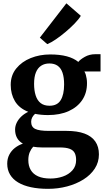

<svg xmlns="http://www.w3.org/2000/svg" viewBox="-20 -898 653 1183"><path d="M276 265.5Q217 265.5 170.5 255.5Q124 245.5 91.5 226Q59 206.5 41.8 177.5Q24.5 148.5 24.5 110.5Q24.5 79.5 37.2 55Q50 30.5 72 13.2Q94 -4 121 -13Q96.5 -27 84.8 -48.8Q73 -70.5 73 -99.5Q73 -121.5 83.2 -142.5Q93.5 -163.5 112 -180.8Q130.5 -198 154 -209Q97.5 -231.5 71.8 -275Q46 -318.5 46 -375Q46 -434 80 -476Q114 -518 169.2 -540.2Q224.5 -562.5 289.5 -562.5Q348.5 -562.5 391.5 -551Q434.5 -539.5 462.5 -516.5Q474 -531.5 502.8 -547.8Q531.5 -564 567 -564H599.5V-457.5H500Q505.5 -448.5 508.8 -437Q512 -425.5 514 -412.8Q516 -400 516 -386.5Q516.5 -326.5 487 -282.2Q457.5 -238 403.5 -213.5Q349.5 -189 275.5 -189Q254 -189 233.8 -191Q213.5 -193 196 -196.5Q185 -186.5 178.5 -174.5Q172 -162.5 172 -147.5Q172 -116 196.8 -103.8Q221.5 -91.5 281.5 -91.5H390Q456.5 -91.5 500.8 -75Q545 -58.5 567.2 -26.2Q589.5 6 589.5 53Q589.5 101.5 564 140.8Q538.5 180 494.2 207.8Q450 235.5 393.8 250.5Q337.5 265.5 276 265.5ZM291 202Q331.5 202 367.5 189.5Q403.5 177 426.2 151.5Q449 126 449 88Q449 61.5 440 44.2Q431 27 409 18.8Q387 10.5 348 10.5H238Q223 10.5 209.5 9.2Q196 8 184.5 6Q171.5 20 163 40.2Q154.5 60.5 154.5 88.5Q154.5 124 169.5 149.5Q184.5 175 214.8 188.5Q245 202 291 202ZM285 -246.5Q333 -246.5 354 -281Q375 -315.5 375 -377.5Q375 -421 365.2 -449.8Q355.5 -478.5 335.2 -492.8Q315 -507 284.5 -507Q255 -507 233.8 -493.2Q212.5 -479.5 201.2 -451.8Q190 -424 190 -381Q190 -340.5 199.8 -310Q209.5 -279.5 230.2 -263Q251 -246.5 285 -246.5ZM270.5 -626.5 225.5 -666 389 -877.5 478 -800.5Q465 -779 439.8 -753Q414.5 -727 384 -701.2Q353.5 -675.5 324 -655.5Q294.5 -635.5 272.5 -626.5Z"/></svg>

Font: Merriweather 36pt
Style: Bold
Weight: 700
Designer: Eben Sorkin
Foundry: Eben Sorkin
Version: Version 2.100